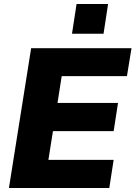

<svg xmlns="http://www.w3.org/2000/svg" viewBox="-20 -948 683 968"><path d="M25 0 137 -705H643L620 -564H291L270 -429H575L553 -287H247L224 -142H553L531 0ZM343 -778 366 -928H525L502 -778Z"/></svg>

Font: Mulish Black
Style: Italic
Weight: 900
Italic angle: -9°
Designer: Vernon Adams
Foundry: Vernon Adams
Version: Version 3.603; ttfautohint (v1.8.3)